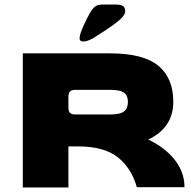

<svg xmlns="http://www.w3.org/2000/svg" viewBox="-20 -822 839 842"><path d="M789 -1H580Q557 -84 497 -132Q437 -180 320 -180H280V0H80V-588H463Q608 -588 674 -534Q740 -480 740 -375Q740 -319 712 -277Q684 -235 630 -210Q660 -196 687 -177Q736 -142 762.5 -97.5Q789 -53 789 -1ZM280 -350Q280 -334 287 -327Q294 -320 310 -320H463Q507 -320 524 -333.5Q541 -347 541 -375Q541 -403 524 -415.5Q507 -428 463 -428H310Q294 -428 287 -421Q280 -414 280 -398ZM379 -773Q389 -788 399.5 -795Q410 -802 429 -802H490Q510 -802 519.5 -795.5Q529 -789 529 -773Q529 -752 488.5 -721.5Q448 -691 389 -655Q363 -640 345 -640Q329 -640 329 -654Q329 -671 346.5 -709.5Q364 -748 379 -773Z"/></svg>

Font: Dashboard
Style: Regular
Weight: 400
Designer: jaiki
Version: Version 1.000